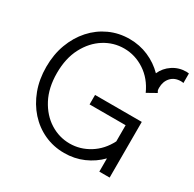

<svg xmlns="http://www.w3.org/2000/svg" viewBox="-161 -901 1089 1079"><g transform="rotate(30 384.0 -361.5)"><path d="M371.6 -361.3H674.8V0H607.9V-85.9Q564.5 -41.5 507.1 -16.6Q449.7 8.3 383.8 8.3Q314.5 8.3 254.6 -19Q194.8 -46.4 150.1 -96.2Q105.5 -146 80.3 -213.4Q55.2 -280.8 55.2 -361.3Q55.2 -441.9 80.3 -509.3Q105.5 -576.7 150.1 -626.5Q194.8 -676.3 254.6 -703.6Q314.5 -731 383.8 -731Q449.2 -731 506.3 -706.3Q563.5 -681.6 606.9 -637.7Q625 -679.2 664.1 -705.1Q703.1 -731 752 -731Q760.7 -731 768.1 -729.5V-667.5Q761.2 -669.4 752 -669.4Q710.9 -669.4 687 -643.3Q663.1 -617.2 663.1 -576.2Q663.1 -564.9 665 -558.6Q668.5 -552.7 671.4 -546.9L612.3 -513.7Q579.1 -587.9 517.3 -628.7Q455.6 -669.4 383.8 -669.4Q315.4 -669.4 256.3 -632.3Q197.3 -595.2 160.9 -526.1Q124.5 -457 124.5 -361.3Q124.5 -265.6 160.9 -196.5Q197.3 -127.4 256.3 -90.3Q315.4 -53.2 383.8 -53.2Q451.7 -53.2 511.2 -90.1Q570.8 -127 605.5 -194.8V-299.8H371.6Z"/></g></svg>

Font: Giphurs Light
Style: Regular
Weight: 300
Version: Version 0.920; ttfautohint (v1.8.4.7-5d5b)